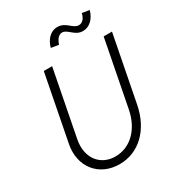

<svg xmlns="http://www.w3.org/2000/svg" viewBox="-211 -1015 1061 1158"><g transform="rotate(-30 319.5 -436.5)"><path d="M280 16C414 16 519 -83 550 -242L639 -700H581L492 -242C468 -117 385 -37 282 -37C175 -37 110 -124 133 -242L222 -700H164L75 -242C47 -97 137 16 280 16ZM490 -790C535 -790 573 -825 588 -880L537 -888C530 -854 511 -833 486 -833C445 -833 426 -889 367 -889C317 -889 283 -849 270 -799L323 -791C332 -821 350 -846 375 -846C413 -846 433 -790 490 -790Z"/></g></svg>

Font: Uncut Sans Light Italic
Style: Regular
Weight: 300
Italic angle: -11°
Designer: Kasper Nordkvist
Foundry: UNCUT.wtf
Version: Version 1.304;Glyphs 3.2 (3246)